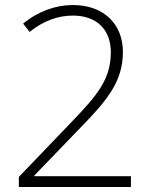

<svg xmlns="http://www.w3.org/2000/svg" viewBox="-20 -744 611 764"><path d="M501 0V-43H116V-45L305 -241C406 -345 469 -420 469 -537C469 -650 391 -724 270 -724C202 -724 131 -699 72 -650L98 -617C151 -660 209 -682 270 -682C363 -682 421 -628 421 -536C421 -429 367 -365 267 -261L55 -40V0Z"/></svg>

Font: Noto Sans Syriac Extralight
Style: Regular
Weight: 200
Designer: Patrick Giasson and the Monotype Design Team
Foundry: Monotype Imaging Inc.
Version: Version 3.000